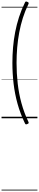

<svg xmlns="http://www.w3.org/2000/svg" viewBox="-20 -1536 506 2494"><path d="M348 -1480Q306 -1395 277 -1303Q248 -1211 230 -1115Q212 -1019 203.5 -919.5Q195 -820 195 -719Q195 -583 210 -451Q225 -319 259 -195Q293 -71 348 44Q355 58 351.5 64Q348 70 335 75Q322 81 315.5 79Q309 77 304 66Q244 -58 208 -187.5Q172 -317 156.5 -450Q141 -583 141 -719Q141 -820 149.5 -920Q158 -1020 177 -1118.5Q196 -1217 227 -1313.5Q258 -1410 304 -1503Q309 -1514 315.5 -1516Q322 -1518 335 -1512Q348 -1506 351.5 -1500.5Q355 -1495 348 -1480ZM0 928H466V938H0ZM0 -20H466V0H0ZM0 -505H466V-500H0ZM0 -1448H466V-1438H0Z"/></svg>

Font: Playwrite ID Guides
Style: Regular
Weight: 400
Designer: Veronika Burian, José Scaglione
Foundry: TypeTogether
Version: Version 1.003